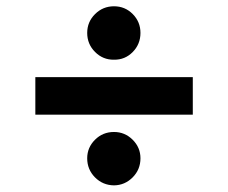

<svg xmlns="http://www.w3.org/2000/svg" viewBox="-20 -591 715 602"><path d="M584.5 -349.1V-231.4H90.8V-349.1ZM337.4 -9.8Q302.2 -10.3 277.8 -34.9Q253.4 -59.6 253.4 -94.7Q253.4 -128.4 277.8 -152.8Q302.2 -177.2 337.4 -177.2Q371.6 -177.2 396 -152.8Q420.4 -128.4 420.4 -94.7Q420.4 -59.6 396 -34.9Q371.6 -10.3 337.4 -9.8ZM337.4 -403.8Q302.7 -403.3 278.1 -428Q253.4 -452.6 253.4 -487.8Q253.4 -522.5 278.1 -546.9Q302.7 -571.3 337.4 -571.3Q372.1 -571.3 396.2 -546.9Q420.4 -522.5 420.4 -487.8Q420.4 -452.6 396.2 -428Q372.1 -403.3 337.4 -403.8Z"/></svg>

Font: Inter 17pt
Style: Bold
Weight: 700
Version: Version 4.001;git-66647c0bb